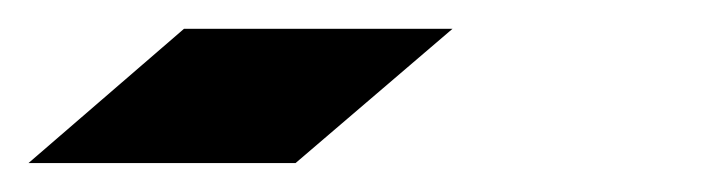

<svg xmlns="http://www.w3.org/2000/svg" viewBox="-43 -180 486 132"><path d="M160.2 -67.9H-23.4L83.5 -160.2H268.1Z"/></svg>

Font: XB Zar
Style: Italic
Weight: 400
Italic angle: -12°
Designer: Behnam
Foundry: Irmug
Version: Version 8.005 2009